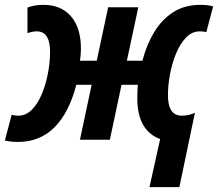

<svg xmlns="http://www.w3.org/2000/svg" viewBox="-52 -575 897 790"><path d="M607 -3Q562 -19 537.5 -60.5Q513 -102 513 -170Q513 -183 513.5 -197.5Q514 -212 515 -226H448L400 0H277L325 -226H262Q232 -111 172 -51Q112 9 22 9Q-9 9 -32 3L-4 -103Q2 -101 8 -100Q14 -99 23 -99Q55 -99 79.5 -124Q104 -149 120.5 -189Q137 -229 145.5 -274.5Q154 -320 154 -362Q154 -446 99 -446Q89 -446 80 -444Q71 -442 61 -439V-544Q89 -555 127 -555Q199 -555 240 -508Q281 -461 281 -374Q281 -352 277 -325H346L393 -545H517L470 -325H534Q551 -391 582.5 -443Q614 -495 661 -525Q708 -555 772 -555Q802 -555 825 -549L797 -443Q784 -446 770 -446Q738 -446 713.5 -420.5Q689 -395 672.5 -355Q656 -315 647.5 -269.5Q639 -224 639 -183Q639 -99 696 -99Q725 -99 750 -111L686 195H563Z"/></svg>

Font: Noto Sans Condensed
Style: Bold Italic
Weight: 700
Width: 3
Italic angle: -12°
Designer: Monotype Design Team
Foundry: Monotype Imaging Inc.
Version: Version 2.013; ttfautohint (v1.8.4.7-5d5b)